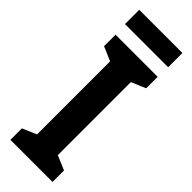

<svg xmlns="http://www.w3.org/2000/svg" viewBox="-289 -901 922 922"><g transform="rotate(45 172.5 -439.5)"><path d="M319 -879H26V-782H319ZM316 0V-78L243 -109V-605L316 -636V-714H30V-636L102 -605V-109L30 -78V0Z"/></g></svg>

Font: Noto Sans Arabic UI Cn
Style: Bold
Weight: 700
Width: 3
Designer: Monotype Design Team, Nadine Chahine and Nizar Qandah
Foundry: Monotype Imaging Inc.
Version: Version 2.010